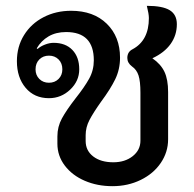

<svg xmlns="http://www.w3.org/2000/svg" viewBox="-20 -630 665 659"><path d="M177 -137V-162Q177 -195 192.5 -223.5Q208 -252 239 -292Q270 -331 286 -360Q302 -389 302 -423Q302 -520 207 -520Q172 -520 146.5 -505Q121 -490 106 -464L109 -462Q119 -471 134.5 -477Q150 -483 164 -483Q205 -483 228.5 -458.5Q252 -434 252 -392Q252 -352 221 -322.5Q190 -293 148 -293Q98 -293 68 -328.5Q38 -364 38 -420Q38 -470 62.5 -509.5Q87 -549 129.5 -571Q172 -593 224 -593Q301 -593 346.5 -548.5Q392 -504 392 -432Q392 -392 375.5 -358Q359 -324 327 -281Q300 -243 287 -218Q274 -193 274 -166V-146Q274 -113 300 -93Q326 -73 369 -73Q409 -73 435.5 -94Q462 -115 462 -147V-312Q462 -351 455.5 -371Q449 -391 433 -402Q417 -414 417 -431Q417 -452 435 -461Q491 -491 491 -568Q491 -582 484 -610Q538 -610 562.5 -595Q587 -580 587 -547Q587 -509 565.5 -479Q544 -449 503 -430Q532 -410 544.5 -383.5Q557 -357 557 -314V-152Q557 -108 532 -71Q507 -34 463 -12.5Q419 9 366 9Q314 9 271 -9.5Q228 -28 202.5 -61.5Q177 -95 177 -137ZM194 -392Q194 -413 181 -426Q168 -439 148 -439Q128 -439 115 -426Q102 -413 102 -392Q102 -372 115 -359Q128 -346 148 -346Q168 -346 181 -359Q194 -372 194 -392Z"/></svg>

Font: K2D Medium
Style: Regular
Weight: 500
Designer: Katatrad Aksorn Co.,Ltd.
Foundry: Cadson Demak Co.,Ltd.
Version: Version 1.000; ttfautohint (v1.6)